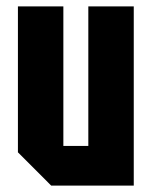

<svg xmlns="http://www.w3.org/2000/svg" viewBox="-20 -580 474 600"><path d="M398 -560V0H140L36 -104V-560H178V-124H256V-560Z"/></svg>

Font: Tektur Condensed SemiBold
Style: Regular
Weight: 600
Width: 3
Designer: Adam Jagosz
Foundry: Adam Jagosz
Version: Version 1.005;gftools[0.9.30]